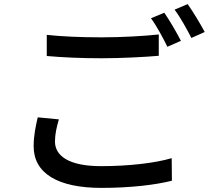

<svg xmlns="http://www.w3.org/2000/svg" viewBox="-20 -872 1040 936"><path d="M208 -702V-599C288 -592 374 -588 476 -588C570 -588 685 -594 754 -600V-704C680 -696 573 -690 476 -690C373 -690 281 -694 208 -702ZM267 -290 164 -300C155 -261 144 -213 144 -159C144 -28 260 44 475 44C616 44 740 29 818 9L817 -101C736 -77 608 -62 472 -62C318 -62 248 -111 248 -182C248 -218 256 -252 267 -290ZM781 -810 716 -783C744 -745 776 -685 796 -644L862 -673C842 -712 806 -774 781 -810ZM895 -852 831 -825C859 -788 891 -730 913 -687L978 -716C959 -752 921 -815 895 -852Z"/></svg>

Font: Noto Sans HK Medium
Style: Regular
Weight: 500
Designer: Ryoko NISHIZUKA 西塚涼子 (kana, bopomofo & ideographs); Paul D. Hunt (Latin, Greek & Cyrillic); Sandoll Communications 산돌커뮤니
Foundry: Adobe
Version: Version 2.002;hotconv 1.0.116;makeotfexe 2.5.65601